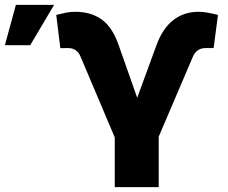

<svg xmlns="http://www.w3.org/2000/svg" viewBox="-20 -765 933 785"><path d="M449.2 -203.1 308.6 -535.2Q302.2 -550.3 289.8 -559.3Q277.3 -568.4 259.8 -568.4H248Q240.7 -568.4 233.9 -568.1Q227.1 -567.9 226.6 -568.4L210 -704.1Q235.8 -710.4 252 -713.6Q268.1 -716.8 288.1 -716.8Q350.6 -716.8 394.3 -686.5Q438 -656.2 463.9 -584L541 -365.2L618.2 -576.2Q643.6 -647.5 687.5 -682.1Q731.4 -716.8 792 -716.8Q809.1 -716.8 828.1 -713.4Q847.2 -710 871.1 -704.1L853.5 -568.4H845.7H820.3Q801.3 -568.4 788.6 -559.1Q775.9 -549.8 769.5 -535.2L628.9 -206.1V0H449.2ZM44.9 -745.1H201.2L103.5 -580.1H0Z"/></svg>

Font: Pretendard Std Black
Style: Regular
Weight: 900
Designer: Base glyphs from Inter by Rasmus Andersson; Hangeul glyphs from Noto Sans CJK(Source Han Sans) by Jang Soo-young and Kan
Foundry: Kil Hyung-jin
Version: Version 1.309